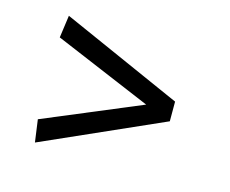

<svg xmlns="http://www.w3.org/2000/svg" viewBox="-63 -499 642 537"><g transform="rotate(15 258.0 -230.5)"><path d="M67 -112 349 -230 67 -349 76 -414 425 -259V-202L76 -47Z"/></g></svg>

Font: Galdeano
Style: Regular
Weight: 400
Designer: Dario Manuel Muhafara
Foundry: Dario Manuel Muhafara
Version: Version 1.001